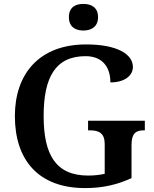

<svg xmlns="http://www.w3.org/2000/svg" viewBox="-20 -951 789 981"><path d="M406 -795C447 -795 481 -815 481 -863C481 -913 447 -931 406 -931C364 -931 332 -913 332 -863C332 -815 364 -795 406 -795ZM415 10C504 10 578 -7 652 -41V-211C652 -270 675 -285 714 -285H720V-334H430V-285H440C486 -285 515 -270 515 -215V-63C490 -57 460 -54 430 -54C264 -54 203 -162 203 -358C203 -554 262 -664 417 -664C507 -664 544 -604 544 -530C616 -530 659 -564 659 -609C659 -674 579 -724 420 -724C181 -724 56 -574 56 -358C56 -137 173 10 415 10Z"/></svg>

Font: Noto Serif Devanagari SemiBold
Style: Regular
Weight: 600
Designer: Universal Thirst, Indian Type Foundry and the Monotype Design Team
Foundry: Monotype Imaging Inc.
Version: Version 2.004